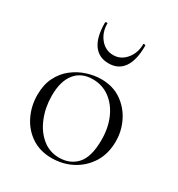

<svg xmlns="http://www.w3.org/2000/svg" viewBox="-156 -732 788 848"><g transform="rotate(30 238.5 -307.5)"><path d="M230 13Q171 13 127.5 -16Q84 -45 60.5 -93.5Q37 -142 37 -198Q37 -250 56 -288Q75 -326 106.5 -350.5Q138 -375 175 -387Q212 -399 248 -399Q308 -399 351 -369Q394 -339 417 -292Q440 -245 440 -193Q440 -129 411 -83Q382 -37 334.5 -12Q287 13 230 13ZM258 -5Q314 -5 348 -42.5Q382 -80 382 -167Q382 -228 361 -276Q340 -324 302.5 -352Q265 -380 215 -380Q158 -380 126 -340.5Q94 -301 94 -227Q94 -168 114.5 -117Q135 -66 172 -35.5Q209 -5 258 -5ZM136 -623Q136 -627 141.5 -627.5Q147 -628 147 -626Q147 -580 173 -548.5Q199 -517 239 -517Q277 -517 303.5 -548.5Q330 -580 330 -626Q330 -628 335.5 -627.5Q341 -627 341 -623Q341 -550 315 -512.5Q289 -475 239 -475Q189 -475 162.5 -512.5Q136 -550 136 -623Z"/></g></svg>

Font: Cormorant Garamond Light Light
Style: Regular
Weight: 300
Version: Version 4.001